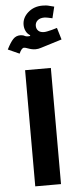

<svg xmlns="http://www.w3.org/2000/svg" viewBox="-74 -968 408 1001"><g transform="rotate(-5 130.0 -468.0)"><path d="M203.6 -607.9V0H68.8V-607.9ZM211.9 -870.1Q198.7 -872.6 191.9 -872.6Q169.9 -872.6 157.2 -861.6Q144.5 -850.6 144.5 -833.5Q144.5 -817.4 154.8 -807.4Q165 -797.4 184.6 -797.4Q192.4 -797.4 202.6 -799.6Q212.9 -801.8 226.6 -805.2L253.4 -813L272 -751L161.6 -716.8Q147.5 -711.9 132.8 -711.9Q114.7 -711.9 93.8 -719.7Q80.1 -725.1 73.2 -725.1Q60.5 -725.1 47.9 -696.3L-11.7 -723.1Q6.8 -759.8 22 -775.6Q37.1 -791.5 59.6 -791.5Q73.2 -791.5 82.5 -786.1Q91.8 -780.8 109.9 -783.2L111.3 -787.1Q96.2 -795.9 88.9 -811.3Q81.5 -826.7 81.5 -844.2Q81.5 -880.9 112.3 -908.2Q143.1 -935.5 188 -935.5Q197.8 -935.5 207 -934.6Q216.3 -933.6 227.5 -930.2L249 -924.8L234.4 -865.2Z"/></g></svg>

Font: Estedad-FD Bold
Style: Regular
Weight: 700
Designer: Amin Abedi
Version: Version 7.3